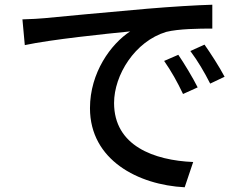

<svg xmlns="http://www.w3.org/2000/svg" viewBox="-20 -752 1040 813"><path d="M75 -670 85 -561C197 -585 430 -609 531 -619C450 -566 361 -445 361 -294C361 -74 566 31 762 41L798 -66C633 -73 463 -134 463 -316C463 -434 551 -577 684 -617C736 -630 823 -631 879 -631V-732C810 -730 710 -724 603 -715C419 -699 241 -682 168 -675C148 -673 113 -671 75 -670ZM846 -563 786 -536C818 -493 844 -449 870 -398L931 -427C909 -469 870 -529 846 -563ZM735 -520 675 -494C705 -451 731 -405 755 -354L817 -382C796 -424 759 -485 735 -520Z"/></svg>

Font: DAIFUKU Sans JP Medium
Style: Regular
Weight: 500
Designer: Original font ‘Source Han Sans JP’ : Ryoko NISHIZUKA  (kana, bopomofo & ideographs); Paul D. Hunt (Latin, Greek & Cyrill
Foundry: Daifuku
Version: Version 1.000